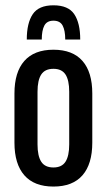

<svg xmlns="http://www.w3.org/2000/svg" viewBox="-20 -695 402 724"><path d="M181.5 8.5Q109 8.5 71.8 -34Q34.5 -76.5 34.5 -157V-342.5Q34.5 -423 71.8 -465.2Q109 -507.5 181.5 -507.5Q254 -507.5 291 -465.2Q328 -423 328 -342.5V-157Q328 -76.5 291 -34Q254 8.5 181.5 8.5ZM181.5 -63.5Q213 -63.5 227 -85.2Q241 -107 241 -150.5V-349Q241 -392.5 227 -414Q213 -435.5 181.5 -435.5Q149.5 -435.5 135.5 -414Q121.5 -392.5 121.5 -349V-150.5Q121.5 -107 135.5 -85.2Q149.5 -63.5 181.5 -63.5ZM181.5 -675Q237.5 -675 260 -641.5Q282.5 -608 282.5 -546H226Q226 -580 216.2 -598.5Q206.5 -617 181.5 -617Q157 -617 147.2 -598.5Q137.5 -580 137.5 -546H81Q81 -608 103.5 -641.5Q126 -675 181.5 -675Z"/></svg>

Font: Anek Latin Condensed Medium
Style: Regular
Weight: 500
Width: 3
Designer: Yesha Goshar
Foundry: Ek Type
Version: Version 1.003